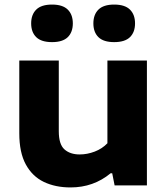

<svg xmlns="http://www.w3.org/2000/svg" viewBox="-20 -812 734 841"><path d="M289 9Q222.5 9 172 -15.2Q121.5 -39.5 93 -91.8Q64.5 -144 64.5 -228V-547H237.5V-237Q237.5 -180 262.2 -157.8Q287 -135.5 329 -135.5Q362 -135.5 394.8 -148Q427.5 -160.5 450.5 -184.5V-547H623.5V0H482L471.5 -53H464.5Q389.5 9 289 9ZM480 -627.5Q433.5 -627.5 411.2 -649.2Q389 -671 389 -709.5Q389 -748 411.2 -770Q433.5 -792 480 -792Q527 -792 549.2 -770Q571.5 -748 571.5 -709.5Q571.5 -671 549.2 -649.2Q527 -627.5 480 -627.5ZM208 -627.5Q161 -627.5 138.8 -649.2Q116.5 -671 116.5 -709.5Q116.5 -748 138.8 -770Q161 -792 208 -792Q254.5 -792 276.8 -770Q299 -748 299 -709.5Q299 -671 276.8 -649.2Q254.5 -627.5 208 -627.5Z"/></svg>

Font: Encode Sans Exp
Style: Bold
Weight: 700
Width: 7
Designer: Multiple Designers
Foundry: Impallari Type
Version: Version 3.002; ttfautohint (v1.8.3) -l 8 -r 50 -G 200 -x 14 